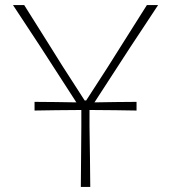

<svg xmlns="http://www.w3.org/2000/svg" viewBox="-20 -733 669 753"><path d="M297 0Q297.5 -61 298 -117Q298.5 -173 299 -238V-301.5H282.5Q238.5 -301 200 -300.8Q161.5 -300.5 115.5 -299.5V-333.5Q160.5 -333 198.5 -332.8Q236.5 -332.5 279.5 -331.5L138 -550.5Q113.5 -588 88 -626.5Q62.5 -665 31 -713H75Q108 -660.5 132.2 -622Q156.5 -583.5 178 -549.2Q199.5 -515 225 -474L312 -339H318L402 -469Q429 -512 451.5 -547.5Q474 -583 498.5 -622Q523 -661 556 -713H600Q573 -672 545.8 -630.8Q518.5 -589.5 493 -551L350.5 -331.5Q394 -332.5 432.2 -332.8Q470.5 -333 515.5 -333.5V-299.5Q470 -300.5 431.5 -300.8Q393 -301 348.5 -301.5H331V-238Q332 -173 332.8 -117Q333.5 -61 334 0Z"/></svg>

Font: Commissioner Loud Thin
Style: Regular
Weight: 100
Designer: Kostas Bartsokas
Foundry: Kostas Bartsokas
Version: Version 1.000; ttfautohint (v1.8.3)